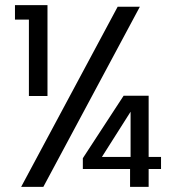

<svg xmlns="http://www.w3.org/2000/svg" viewBox="-20 -724 680 744"><path d="M38 -648V-704H164V-352H92V-648ZM522 -698 148 0H62L436 -698ZM604 -69H556V0H484V-69H301V-111L459 -353H556V-116H604ZM486 -291 375 -116H486Z"/></svg>

Font: Fz Poppins
Style: Regular
Weight: 400
Designer: Ninad Kale (Devanagari), Jonny Pinhorn (Latin)
Foundry: Indian Type Foundry
Version: Vit hóa bi Vntype.Com & FontZin.Com